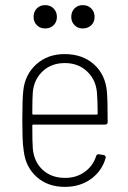

<svg xmlns="http://www.w3.org/2000/svg" viewBox="-20 -721 501 749"><path d="M355 -112Q358 -121 367 -119L385 -116Q390 -115 391.5 -111.5Q393 -108 392 -104Q377 -53 334.5 -22.5Q292 8 233 8Q167 8 124 -30Q81 -68 73 -129Q69 -154 68 -186Q67 -218 67 -251Q67 -335 71 -369Q78 -431 122 -470.5Q166 -510 232 -510Q302 -510 346.5 -470Q391 -430 397 -364Q400 -332 400 -245Q400 -235 390 -235H110Q106 -235 106 -231Q106 -165 108 -141Q113 -89 147 -58Q181 -27 234 -27Q278 -27 310.5 -50.5Q343 -74 355 -112ZM108 -362Q106 -338 106 -278Q106 -274 110 -274H357Q361 -274 361 -278Q361 -328 358 -362Q353 -412 318.5 -443.5Q284 -475 233 -475Q181 -475 147 -443.5Q113 -412 108 -362ZM258 -655Q258 -675 270.5 -688Q283 -701 303 -701Q323 -701 336 -688Q349 -675 349 -655Q349 -635 336 -622.5Q323 -610 303 -610Q283 -610 270.5 -623Q258 -636 258 -655ZM111 -655Q111 -675 123.5 -688Q136 -701 156 -701Q176 -701 189 -688Q202 -675 202 -655Q202 -635 189 -622.5Q176 -610 156 -610Q136 -610 123.5 -623Q111 -636 111 -655Z"/></svg>

Font: Barlow Semi Condensed ExLight
Style: Regular
Weight: 275
Width: 4
Designer: Jeremy Tribby
Foundry: Tribby Type
Version: Version 1.408